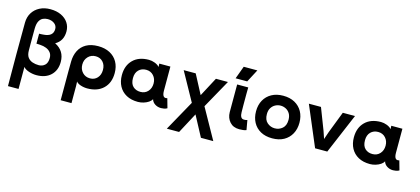

<svg xmlns="http://www.w3.org/2000/svg" viewBox="-71 -1351 4753 2175"><g transform="rotate(15 2305.5 -263.0)"><path d="M346 17Q303 17 259 3Q215 -11 191 -38L192 -20V220H68Q65 -153 68 -525Q69 -591 99.5 -640.5Q130 -690 184 -718Q238 -746 308 -746Q381 -746 435 -720.5Q489 -695 518.5 -650.5Q548 -606 548 -549Q548 -437 459 -387Q575 -329 575 -199Q575 -100 513.5 -41.5Q452 17 346 17ZM192 -227Q193 -177 214 -149.5Q235 -122 269 -110.5Q303 -99 343 -99Q384 -99 413.5 -125.5Q443 -152 443 -210Q443 -248 423.5 -273Q404 -298 371.5 -311Q339 -324 301 -326Q289 -327 277.5 -327.5Q266 -328 255 -328V-445Q266 -445 277.5 -445.5Q289 -446 301 -447Q418 -453 418 -542Q418 -582 386 -606Q354 -630 308 -630Q278 -630 252 -618Q226 -606 209.5 -575.5Q193 -545 192 -490Q192 -448 191.5 -401Q191 -354 191.5 -309Q192 -264 192 -227Z M940 -482Q1019 -482 1077 -451.5Q1135 -421 1166.5 -365.5Q1198 -310 1198 -235Q1198 -120 1129 -53.5Q1060 13 940 13Q916 13 889.5 7.5Q863 2 841.5 -8.5Q820 -19 811 -33L813 19V220H686V-8Q686 -65 686 -121.5Q686 -178 687 -235Q688 -306 716 -362Q744 -418 800 -450Q856 -482 940 -482ZM942 -105Q994 -105 1027 -141Q1060 -177 1060 -235Q1060 -293 1027 -328.5Q994 -364 942 -364Q888 -364 853 -327Q818 -290 818 -235Q818 -179 853 -142Q888 -105 942 -105Z M1282 -235Q1282 -347 1349 -414Q1416 -481 1535 -481Q1569 -481 1604.5 -467.5Q1640 -454 1660 -431L1658 -458V-470H1788V-188Q1788 -96 1847 -115L1878 -5Q1861 5 1841.5 8.5Q1822 12 1806 12Q1766 12 1734.5 -8.5Q1703 -29 1694 -63Q1684 -42 1659 -25Q1634 -8 1601 2Q1568 12 1535 12Q1455 12 1398.5 -19Q1342 -50 1312 -105.5Q1282 -161 1282 -235ZM1533 -105Q1587 -105 1620.5 -142Q1654 -179 1654 -235Q1654 -290 1620.5 -327Q1587 -364 1533 -364Q1480 -364 1446 -330Q1412 -296 1412 -235Q1412 -169 1446 -137Q1480 -105 1533 -105Z M1931 220 2129 -136 1944 -470H2085L2203 -246L2322 -470H2463L2277 -136L2476 220H2331L2203 -20L2075 220Z M2724 14Q2653 14 2612.5 -31.5Q2572 -77 2571 -145Q2571 -198 2571 -236.5Q2571 -275 2571 -308Q2571 -341 2571 -379Q2571 -417 2571 -470H2701Q2700 -427 2700 -394Q2700 -361 2700 -330Q2700 -299 2700 -263.5Q2700 -228 2701 -179Q2701 -146 2712 -125.5Q2723 -105 2748 -105Q2757 -105 2766.5 -106Q2776 -107 2787 -111L2807 2Q2791 9 2768 11.5Q2745 14 2724 14ZM2591 -683H2751L2672 -533H2536Z M3110 17Q3031 17 2974 -14.5Q2917 -46 2886.5 -102.5Q2856 -159 2856 -233Q2856 -307 2887 -363Q2918 -419 2975 -450.5Q3032 -482 3110 -482Q3189 -482 3246 -450.5Q3303 -419 3334 -363Q3365 -307 3365 -233Q3365 -159 3334 -102.5Q3303 -46 3246.5 -14.5Q3190 17 3110 17ZM3110 -366Q3079 -366 3050 -351.5Q3021 -337 3002 -307.5Q2983 -278 2983 -233Q2983 -166 3021.5 -133Q3060 -100 3110 -100Q3161 -100 3199 -133Q3237 -166 3237 -233Q3237 -278 3218.5 -307.5Q3200 -337 3171 -351.5Q3142 -366 3110 -366Z M3953 -470 3754 0H3611L3412 -470H3554L3652 -216L3682 -128L3712 -216L3810 -470Z M4003 -235Q4003 -347 4070 -414Q4137 -481 4256 -481Q4290 -481 4325.5 -467.5Q4361 -454 4381 -431L4379 -458V-470H4509V-188Q4509 -96 4568 -115L4599 -5Q4582 5 4562.5 8.5Q4543 12 4527 12Q4487 12 4455.5 -8.5Q4424 -29 4415 -63Q4405 -42 4380 -25Q4355 -8 4322 2Q4289 12 4256 12Q4176 12 4119.5 -19Q4063 -50 4033 -105.5Q4003 -161 4003 -235ZM4254 -105Q4308 -105 4341.5 -142Q4375 -179 4375 -235Q4375 -290 4341.5 -327Q4308 -364 4254 -364Q4201 -364 4167 -330Q4133 -296 4133 -235Q4133 -169 4167 -137Q4201 -105 4254 -105Z"/></g></svg>

Font: Kreadon
Style: Bold
Weight: 700
Designer: Reiya WATANABE
Foundry: StudioGnu
Version: Version 1.003; ttfautohint (v1.8.4.7-5d5b);gftools[0.9.32]